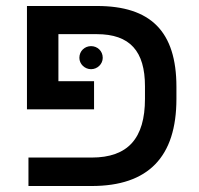

<svg xmlns="http://www.w3.org/2000/svg" viewBox="-20 -621 664 641"><path d="M464 -333V-291C464 -159 407 -95 286 -95H75V0H286C475 0 569 -97 569 -291V-331C569 -516 483 -601 304 -601H70V-256H294V-350H175V-507H303C414 -507 464 -450 464 -333ZM245 -428C245 -407 263 -390 284 -390C305 -390 323 -407 323 -428C323 -451 305 -467 284 -467C263 -467 245 -451 245 -428Z"/></svg>

Font: Noto Sans Hebrew Droid Medium
Style: Regular
Weight: 500
Designer: Monotype Design Team
Foundry: Monotype Imaging Inc.
Version: Version 1.100